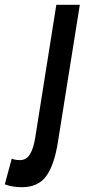

<svg xmlns="http://www.w3.org/2000/svg" viewBox="-156 -561 353 801"><path d="M177 -541 86 29Q71 127 37 173.5Q3 220 -65 220Q-81 220 -99.5 217.5Q-118 215 -136 208L-107 101Q-96 105 -88.5 106Q-81 107 -73 107Q-46 107 -31 82.5Q-16 58 -9 13L79 -541Z"/></svg>

Font: Georama Extra Condensed SemiBold
Style: Italic
Weight: 600
Width: 2
Italic angle: -9°
Designer: Jean-Baptiste Levee
Foundry: Production Type
Version: Version 1.000